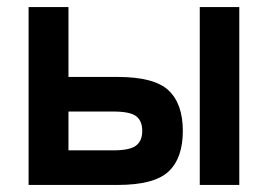

<svg xmlns="http://www.w3.org/2000/svg" viewBox="-20 -524 760 544"><path d="M61 0V-504H174V-306H313Q417 -306 457.5 -268Q498 -230 498 -153Q498 -76 457.5 -38Q417 0 313 0ZM546 0V-504H658V0ZM174 -98H301Q348 -98 365.5 -111.5Q383 -125 383 -153Q383 -182 365.5 -195Q348 -208 301 -208H174Z"/></svg>

Font: Zen Kaku Gothic New
Style: Bold
Weight: 700
Designer: Yoshimichi Ohira
Foundry: Positype
Version: Version 1.002